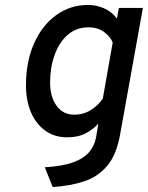

<svg xmlns="http://www.w3.org/2000/svg" viewBox="-20 -543 598 776"><path d="M193 213 161 133Q232.5 129 276 113Q319.5 97 341 70.8Q362.5 44.5 368.5 11L377.5 -43.5Q359 -22 328 -5Q297 12 252 12Q200 12 162.8 -15Q125.5 -42 105.2 -89.2Q85 -136.5 85 -198Q85 -294.5 117.8 -367.8Q150.5 -441 207.2 -482Q264 -523 336 -523Q369.5 -523 400.5 -509.5Q431.5 -496 452.5 -468L460.5 -511H557.5L466 -2.5Q451.5 81.5 413.8 126.5Q376 171.5 319.8 190Q263.5 208.5 193 213ZM280.5 -79.5Q317.5 -79.5 347.5 -98.5Q377.5 -117.5 395.5 -144.5L435.5 -371Q427 -393.5 401.5 -413Q376 -432.5 338 -432.5Q288 -432.5 253.2 -401.8Q218.5 -371 200.5 -320.5Q182.5 -270 182.5 -210Q182.5 -152 208.5 -115.8Q234.5 -79.5 280.5 -79.5Z"/></svg>

Font: Overpass Medium
Style: Italic
Weight: 500
Italic angle: -10°
Designer: Delve Withrington, Dave Bailey, Thomas Jockin
Foundry: Delve Fonts LLC
Version: Version 4.000